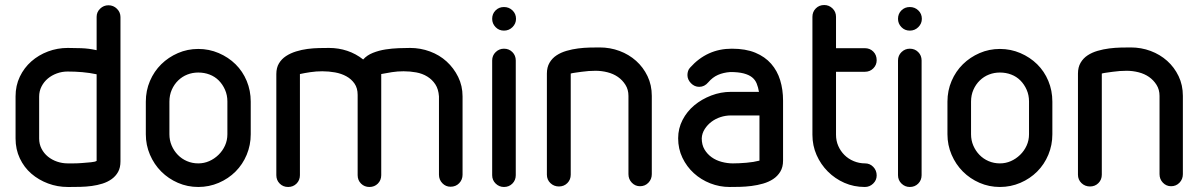

<svg xmlns="http://www.w3.org/2000/svg" viewBox="-20 -745 4797 765"><path d="M136 -193Q136 -171 145.5 -152.5Q155 -134 171 -121Q187 -108 207.5 -101Q228 -94 250 -94H272Q289 -94 307.5 -95.5Q326 -97 342.5 -98.5Q359 -100 365 -104V-449Q337 -455 308 -457.5Q279 -460 249 -460Q227 -460 206.5 -452.5Q186 -445 170.5 -432Q155 -419 145.5 -400.5Q136 -382 136 -360ZM42 -361Q42 -404 59 -439.5Q76 -475 105 -500.5Q134 -526 171.5 -540Q209 -554 250 -554Q273 -554 303.5 -553Q334 -552 365 -545V-678Q365 -697 379 -710.5Q393 -724 412 -724Q432 -724 446 -710Q460 -696 460 -677V-102Q460 -77 450.5 -60Q441 -43 425 -31.5Q409 -20 388.5 -13.5Q368 -7 345.5 -4Q323 -1 300.5 -0.5Q278 0 259 0H250Q209 0 171.5 -14Q134 -28 105 -53Q76 -78 59 -114Q42 -150 42 -193Z M561 -340Q561 -384 577.5 -422.5Q594 -461 622.5 -489Q651 -517 689 -533.5Q727 -550 770 -550Q813 -550 851.5 -533.5Q890 -517 918.5 -489Q947 -461 963 -422.5Q979 -384 979 -340V-210Q979 -167 963 -128.5Q947 -90 918.5 -61.5Q890 -33 851.5 -16.5Q813 0 770 0Q727 0 689 -16.5Q651 -33 622.5 -61.5Q594 -90 577.5 -128.5Q561 -167 561 -210ZM655 -210Q655 -186 664 -165Q673 -144 688.5 -128Q704 -112 725 -103Q746 -94 770 -94Q793 -94 813.5 -103Q834 -112 850.5 -128Q867 -144 876.5 -165Q886 -186 886 -210V-341Q886 -366 876.5 -387.5Q867 -409 851.5 -424.5Q836 -440 815 -448Q794 -456 770 -456Q747 -456 726.5 -448Q706 -440 690 -424.5Q674 -409 664.5 -387.5Q655 -366 655 -340Z M1175 -47Q1175 -27 1161.5 -13.5Q1148 0 1128 0Q1108 0 1094.5 -13.5Q1081 -27 1081 -47V-450Q1081 -475 1091.5 -492.5Q1102 -510 1119.5 -521.5Q1137 -533 1159.5 -540Q1182 -547 1205 -550Q1228 -553 1251 -553.5Q1274 -554 1291 -554Q1329 -554 1363.5 -542.5Q1398 -531 1427 -508Q1442 -525 1466 -534.5Q1490 -544 1516 -548Q1542 -552 1568 -553Q1594 -554 1614 -554Q1655 -554 1693 -540Q1731 -526 1759.5 -500Q1788 -474 1805.5 -438.5Q1823 -403 1823 -361V-49Q1823 -29 1809.5 -15Q1796 -1 1775 -1Q1756 -1 1742.5 -15Q1729 -29 1729 -49V-361Q1727 -390 1714.5 -409Q1702 -428 1682.5 -440Q1663 -452 1638.5 -456.5Q1614 -461 1588 -461Q1564 -461 1541.5 -457.5Q1519 -454 1499 -450V-47Q1499 -27 1485.5 -13.5Q1472 0 1452 0Q1432 0 1418.5 -13.5Q1405 -27 1405 -47V-367Q1405 -394 1392.5 -412Q1380 -430 1360 -441Q1340 -452 1315 -456.5Q1290 -461 1264 -461Q1240 -461 1216.5 -457.5Q1193 -454 1175 -450Z M1941 -670Q1941 -690 1954.5 -703.5Q1968 -717 1988 -717Q2008 -717 2022 -703.5Q2036 -690 2036 -670Q2036 -651 2022 -637Q2008 -623 1988 -623Q1968 -623 1954.5 -637Q1941 -651 1941 -670ZM1941 -504Q1941 -524 1955 -537.5Q1969 -551 1988 -551Q2008 -551 2021.5 -537.5Q2035 -524 2035 -504V-47Q2035 -27 2021.5 -13.5Q2008 0 1988 0Q1969 0 1955 -13.5Q1941 -27 1941 -47Z M2254 -49Q2254 -29 2240.5 -15.5Q2227 -2 2207 -2Q2187 -2 2173 -15.5Q2159 -29 2159 -49V-452Q2159 -477 2169.5 -495Q2180 -513 2197.5 -524.5Q2215 -536 2237.5 -542.5Q2260 -549 2283.5 -552Q2307 -555 2329.5 -555.5Q2352 -556 2369 -556Q2411 -556 2448.5 -542Q2486 -528 2514.5 -502.5Q2543 -477 2560 -441.5Q2577 -406 2577 -363V-51Q2577 -31 2563.5 -17Q2550 -3 2530 -3Q2511 -3 2497.5 -17Q2484 -31 2484 -51V-363Q2484 -388 2472 -407Q2460 -426 2442 -438.5Q2424 -451 2400.5 -457Q2377 -463 2353 -463Q2340 -463 2325.5 -462Q2311 -461 2297.5 -459Q2284 -457 2272.5 -455.5Q2261 -454 2254 -452Z M3004 -379Q3001 -397 2995 -412Q2989 -427 2976.5 -437Q2964 -447 2943 -452.5Q2922 -458 2890 -458Q2862 -456 2840.5 -446.5Q2819 -437 2802 -417Q2787 -399 2766 -399Q2747 -399 2733 -413.5Q2719 -428 2719 -446Q2719 -454 2721.5 -462Q2724 -470 2730 -476Q2763 -513 2804.5 -532Q2846 -551 2896 -551Q2951 -551 2989.5 -535Q3028 -519 3052.5 -491Q3077 -463 3088.5 -425.5Q3100 -388 3100 -344V-105Q3100 -79 3089 -61Q3078 -43 3060.5 -31.5Q3043 -20 3020.5 -13.5Q2998 -7 2974 -4Q2950 -1 2928 -0.5Q2906 0 2887 0Q2847 0 2810 -14.5Q2773 -29 2744.5 -55Q2716 -81 2699 -116.5Q2682 -152 2682 -194Q2682 -233 2699.5 -267Q2717 -301 2746.5 -325.5Q2776 -350 2814 -364.5Q2852 -379 2892 -379ZM3006 -285H2892Q2871 -285 2851 -278.5Q2831 -272 2815 -260Q2799 -248 2788 -231Q2777 -214 2776 -194Q2776 -168 2787 -149.5Q2798 -131 2815.5 -118.5Q2833 -106 2855.5 -100Q2878 -94 2900 -94Q2924 -94 2953.5 -96.5Q2983 -99 3006 -105Z M3217 -678Q3217 -698 3230.5 -711.5Q3244 -725 3264 -725Q3283 -725 3297 -711.5Q3311 -698 3311 -678V-553H3426Q3446 -553 3459.5 -539.5Q3473 -526 3473 -505Q3473 -486 3459.5 -472.5Q3446 -459 3426 -459H3311V-208Q3311 -184 3320 -163.5Q3329 -143 3344.5 -127.5Q3360 -112 3381.5 -103Q3403 -94 3427 -94Q3446 -94 3459.5 -80Q3473 -66 3473 -46Q3473 -27 3459 -13.5Q3445 0 3426 0Q3382 0 3344.5 -16.5Q3307 -33 3278.5 -61.5Q3250 -90 3233.5 -127.5Q3217 -165 3217 -208Z M3558 -670Q3558 -690 3571.5 -703.5Q3585 -717 3605 -717Q3625 -717 3639 -703.5Q3653 -690 3653 -670Q3653 -651 3639 -637Q3625 -623 3605 -623Q3585 -623 3571.5 -637Q3558 -651 3558 -670ZM3558 -504Q3558 -524 3572 -537.5Q3586 -551 3605 -551Q3625 -551 3638.5 -537.5Q3652 -524 3652 -504V-47Q3652 -27 3638.5 -13.5Q3625 0 3605 0Q3586 0 3572 -13.5Q3558 -27 3558 -47Z M3755 -340Q3755 -384 3771.5 -422.5Q3788 -461 3816.5 -489Q3845 -517 3883 -533.5Q3921 -550 3964 -550Q4007 -550 4045.5 -533.5Q4084 -517 4112.5 -489Q4141 -461 4157 -422.5Q4173 -384 4173 -340V-210Q4173 -167 4157 -128.5Q4141 -90 4112.5 -61.5Q4084 -33 4045.5 -16.5Q4007 0 3964 0Q3921 0 3883 -16.5Q3845 -33 3816.5 -61.5Q3788 -90 3771.5 -128.5Q3755 -167 3755 -210ZM3849 -210Q3849 -186 3858 -165Q3867 -144 3882.5 -128Q3898 -112 3919 -103Q3940 -94 3964 -94Q3987 -94 4007.5 -103Q4028 -112 4044.5 -128Q4061 -144 4070.5 -165Q4080 -186 4080 -210V-341Q4080 -366 4070.5 -387.5Q4061 -409 4045.5 -424.5Q4030 -440 4009 -448Q3988 -456 3964 -456Q3941 -456 3920.5 -448Q3900 -440 3884 -424.5Q3868 -409 3858.5 -387.5Q3849 -366 3849 -340Z M4370 -49Q4370 -29 4356.5 -15.5Q4343 -2 4323 -2Q4303 -2 4289 -15.5Q4275 -29 4275 -49V-452Q4275 -477 4285.5 -495Q4296 -513 4313.5 -524.5Q4331 -536 4353.5 -542.5Q4376 -549 4399.5 -552Q4423 -555 4445.5 -555.5Q4468 -556 4485 -556Q4527 -556 4564.5 -542Q4602 -528 4630.5 -502.5Q4659 -477 4676 -441.5Q4693 -406 4693 -363V-51Q4693 -31 4679.5 -17Q4666 -3 4646 -3Q4627 -3 4613.5 -17Q4600 -31 4600 -51V-363Q4600 -388 4588 -407Q4576 -426 4558 -438.5Q4540 -451 4516.5 -457Q4493 -463 4469 -463Q4456 -463 4441.5 -462Q4427 -461 4413.5 -459Q4400 -457 4388.5 -455.5Q4377 -454 4370 -452Z"/></svg>

Font: VDS
Style: Regular
Weight: 400
Designer: artmaker
Foundry: artmaker
Version: Version 1.000 2009 initial release